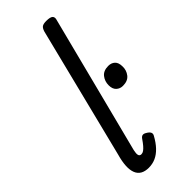

<svg xmlns="http://www.w3.org/2000/svg" viewBox="-288 -930 985 985"><g transform="rotate(-45 204.0 -437.5)"><path d="M136 15Q82 15 66 -25.5Q50 -66 72 -144L251 -859Q257 -878 266.5 -884Q276 -890 296 -890Q325 -890 334 -881Q343 -872 337 -854L145 -104Q140 -82 143 -71.5Q146 -61 158 -61Q167 -61 175.5 -67Q184 -73 194 -84.5Q204 -96 217 -115Q224 -125 232.5 -126.5Q241 -128 252 -121Q268 -112 272 -102.5Q276 -93 270 -83Q252 -50 231 -28Q210 -6 186.5 4.5Q163 15 136 15ZM339 -376Q318 -376 303.5 -389.5Q289 -403 289 -430Q289 -459 306 -480.5Q323 -502 358 -502Q380 -502 394 -489Q408 -476 408 -448Q409 -420 392 -398Q375 -376 339 -376Z"/></g></svg>

Font: Playwrite IS
Style: Regular
Weight: 400
Designer: Veronika Burian, José Scaglione
Foundry: TypeTogether
Version: Version 1.002